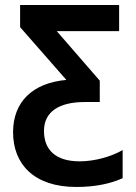

<svg xmlns="http://www.w3.org/2000/svg" viewBox="-20 -734 540 764"><path d="M284 10C361 10 422 -4 468 -25V-137C424 -111 357 -92 297 -92C200 -92 155 -139 155 -213C155 -290 216 -328 317 -328H377V-413L206 -610H454V-714H60V-626L244 -416C109 -404 32 -328 32 -208C32 -82 114 10 284 10Z"/></svg>

Font: Noto Sans Mono ExtraCondensed SemiBold
Style: Regular
Weight: 600
Width: 2
Designer: Monotype Design Team
Foundry: Monotype Imaging Inc.
Version: Version 2.014